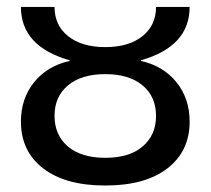

<svg xmlns="http://www.w3.org/2000/svg" viewBox="-20 -540 624 569"><path d="M42 -179.7Q42 -248 81.1 -296.4Q120.1 -344.7 186.5 -359.4V-361.3Q42 -402.3 42 -519.5H141.6Q141.6 -464.8 182.1 -432.6Q222.7 -400.4 292 -400.4Q361.3 -400.4 401.9 -432.6Q442.4 -464.8 442.4 -519.5H542Q542 -402.3 397.5 -361.3V-359.4Q463.9 -344.7 502.9 -296.4Q542 -248 542 -179.7Q542 -91.8 476.1 -41Q410.2 9.8 292 9.8Q173.8 9.8 107.9 -41Q42 -91.8 42 -179.7ZM181.6 -287.1Q141.6 -253.9 141.6 -196.8Q141.6 -139.6 181.2 -106Q220.7 -72.3 292 -72.3Q363.3 -72.3 402.8 -106Q442.4 -139.6 442.4 -196.8Q442.4 -253.9 402.3 -287.1Q362.3 -320.3 292 -320.3Q221.7 -320.3 181.6 -287.1Z"/></svg>

Font: GenEi M Gothic v2 Medium
Style: Regular
Weight: 500
Version: Version 2.0